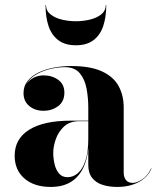

<svg xmlns="http://www.w3.org/2000/svg" viewBox="-20 -729 620 759"><path d="M443.5 10Q411.5 10 385.5 1.8Q359.5 -6.5 344.2 -25.8Q329 -45 329 -77.5V-304.5Q329 -340.5 322.5 -377.2Q316 -414 296 -438.8Q276 -463.5 236 -463.5Q211.5 -463.5 183.8 -457.5Q156 -451.5 131.2 -439Q106.5 -426.5 90.8 -407.2Q75 -388 75 -361H74Q74 -392.5 97.8 -411.8Q121.5 -431 152.5 -431Q185.5 -431 210 -413.5Q234.5 -396 234.5 -363Q234.5 -327.5 209.5 -309.2Q184.5 -291 152.5 -291Q118.5 -291 95.8 -309.8Q73 -328.5 73 -361Q73 -389 89.2 -409.2Q105.5 -429.5 132.8 -442.5Q160 -455.5 193.5 -461.8Q227 -468 261 -468Q337.5 -468 383.2 -446.8Q429 -425.5 449 -388.5Q469 -351.5 469 -304.5V-46Q469 -29.5 477.5 -17.8Q486 -6 505.5 -6Q520 -6 541.8 -19.8Q563.5 -33.5 577.5 -63.5L579 -63Q564 -28 527.8 -9Q491.5 10 443.5 10ZM180.5 10Q115.5 10 76.8 -23.2Q38 -56.5 38 -113.5Q38 -180.5 95.5 -216.2Q153 -252 259.5 -252H375.5V-250H294Q256 -250 233.5 -229.2Q211 -208.5 200.8 -179.5Q190.5 -150.5 190.5 -125.5Q190.5 -102 195.8 -79.8Q201 -57.5 213.5 -43Q226 -28.5 247 -28.5Q269.5 -28.5 288.2 -44.8Q307 -61 318 -94.8Q329 -128.5 329 -180.5H331Q331 -121 314.5 -78.2Q298 -35.5 264.8 -12.8Q231.5 10 180.5 10ZM280 -550Q237.5 -550 211 -569.8Q184.5 -589.5 172.2 -625.2Q160 -661 160 -709H162Q162 -686 180.2 -671.8Q198.5 -657.5 225.8 -651.2Q253 -645 280 -645Q307 -645 334.2 -651.2Q361.5 -657.5 379.8 -671.8Q398 -686 398 -709H400Q400 -661 387.8 -625.2Q375.5 -589.5 349 -569.8Q322.5 -550 280 -550Z"/></svg>

Font: Bodoni Moda 96pt
Style: Bold
Weight: 700
Version: Version 2.005